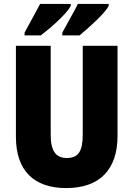

<svg xmlns="http://www.w3.org/2000/svg" viewBox="-20 -947 679 977"><path d="M533 -917V-927H376C362 -896 330 -843 297 -781V-767H385C432 -806 515 -880 533 -917ZM340 -917V-927H184C169 -897 139 -844 105 -781V-767H188C243 -809 321 -879 340 -917ZM578 -255V-714H401V-262C401 -175 377 -143 320 -143C266 -143 238 -176 238 -261V-714H61V-251C61 -79 152 10 317 10C488 10 578 -85 578 -255Z"/></svg>

Font: Noto Sans Devanagari UI Condensed Black
Style: Regular
Weight: 900
Width: 3
Designer: Jelle Bosma - Monotype Design Team
Foundry: Monotype Imaging Inc.
Version: Version 2.004